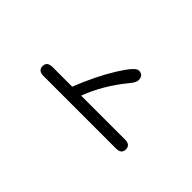

<svg xmlns="http://www.w3.org/2000/svg" viewBox="-175 -1024 1350 1350"><g transform="rotate(-45 500.0 -349.5)"><path d="M427.7 -513.7Q591.8 -449.2 715.8 -373Q839.8 -296.9 839.8 -262.7Q839.8 -215.8 789.1 -215.8Q767.6 -215.8 728.5 -248Q587.9 -364.3 427.7 -424.8V10.7Q427.7 65.4 382.8 65.4Q337.9 65.4 337.9 10.7V-708Q337.9 -763.7 382.8 -763.7Q427.7 -763.7 427.7 -708V-513.7Z"/></g></svg>

Font: jf-openhuninn-1.0
Style: Regular
Weight: 400
Designer: [Kosugi Maru]
      Designed by Motoya company      

      [Varela Round]
      Joe Prince(Latin component); Avraham Co
Foundry: justfont CO.,LTD.
Version: 1.0